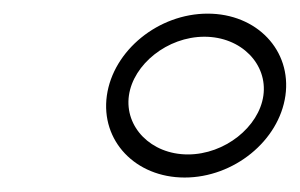

<svg xmlns="http://www.w3.org/2000/svg" viewBox="-20 -720 431 276"><path d="M165.3 -582.6C171.6 -627.5 220.6 -667.2 273.8 -667.2C327.1 -667.2 364.9 -627.5 358.6 -582.6C352.3 -537.7 303.3 -498 250.1 -498C196.8 -498 159 -537.7 165.3 -582.6ZM133.6 -582.6C124.5 -517.6 174.7 -464.8 245.4 -464.8C316.1 -464.8 381.1 -517.6 390.3 -582.6C399.4 -647.6 349.2 -700.4 278.5 -700.4C207.8 -700.4 142.8 -647.6 133.6 -582.6Z"/></svg>

Font: Hi.
Style: Tall Oblique
Weight: 400
Designer: Mew Too, Robert Jablonski
Foundry: Cannot Into Space Fonts
Version: Version 1.996